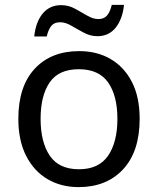

<svg xmlns="http://www.w3.org/2000/svg" viewBox="-20 -848 645 785"><path d="M551 -362Q551 -229 483.5 -156Q416 -83 301 -83Q230 -83 174.5 -115.5Q119 -148 87 -210.5Q55 -273 55 -362Q55 -495 122 -567Q189 -639 304 -639Q377 -639 432.5 -606.5Q488 -574 519.5 -512.5Q551 -451 551 -362ZM146 -362Q146 -267 183.5 -211.5Q221 -156 303 -156Q384 -156 422 -211.5Q460 -267 460 -362Q460 -457 422 -511Q384 -565 302 -565Q220 -565 183 -511Q146 -457 146 -362ZM120 -699Q126 -758 154.5 -792.5Q183 -827 230 -827Q260 -827 286.5 -812.5Q313 -798 337 -784Q361 -770 382 -770Q405 -770 417.5 -784.5Q430 -799 437 -828H487Q481 -770 453 -735Q425 -700 378 -700Q350 -700 323.5 -714Q297 -728 272.5 -742.5Q248 -757 226 -757Q202 -757 190 -742.5Q178 -728 171 -699Z"/></svg>

Font: Noto Sans Kannada UI
Style: Regular
Weight: 400
Designer: Jelle Bosma - Monotype Design Team
Foundry: Monotype Imaging Inc.
Version: Version 2.005; ttfautohint (v1.8.4.7-5d5b)